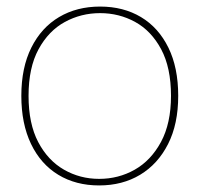

<svg xmlns="http://www.w3.org/2000/svg" viewBox="-20 -553 608 585"><path d="M282 12Q211 12 157.5 -20.5Q104 -53 74.5 -114.5Q45 -176 45 -261Q45 -347 75.5 -408Q106 -469 160 -501Q214 -533 285 -533Q356 -533 409.5 -501Q463 -469 493 -408Q523 -347 523 -261Q523 -175 492 -114Q461 -53 407 -20.5Q353 12 282 12ZM282 -8Q341 -8 390.5 -36Q440 -64 470.5 -120.5Q501 -177 501 -261Q501 -347 471 -403Q441 -459 392 -486Q343 -513 285 -513Q227 -513 177.5 -486Q128 -459 97.5 -403Q67 -347 67 -261Q67 -176 96.5 -120Q126 -64 175 -36Q224 -8 282 -8Z"/></svg>

Font: DM Sans 10pt Thin
Style: Regular
Weight: 250
Version: Version 4.004;gftools[0.9.30]